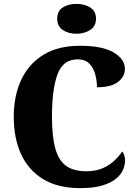

<svg xmlns="http://www.w3.org/2000/svg" viewBox="-20 -960 705 990"><path d="M393 10Q279 10 203 -36Q127 -82 89 -164.5Q51 -247 51 -358Q51 -466 89.5 -548.5Q128 -631 204 -677.5Q280 -724 392 -724Q508 -724 566 -689.5Q624 -655 624 -605Q624 -565 588.5 -537.5Q553 -510 480 -510Q480 -543 471 -576.5Q462 -610 440.5 -632Q419 -654 381 -654Q305 -654 276.5 -577Q248 -500 248 -358Q248 -257 265 -195Q282 -133 320.5 -105Q359 -77 425 -77Q475 -77 510.5 -93Q546 -109 570.5 -132.5Q595 -156 610 -179Q617 -172 621 -158.5Q625 -145 625 -134Q625 -111 615 -86Q605 -61 579.5 -39.5Q554 -18 509 -4Q464 10 393 10ZM374 -786Q332 -786 303.5 -805.5Q275 -825 275 -863Q275 -903 303.5 -921.5Q332 -940 374 -940Q415 -940 445 -921.5Q475 -903 475 -863Q475 -825 445 -805.5Q415 -786 374 -786Z"/></svg>

Font: Noto Serif Hebrew SemiCondensed Black
Style: Regular
Weight: 900
Width: 4
Designer: Monotype Design Team
Foundry: Monotype Imaging Inc.
Version: Version 2.004; ttfautohint (v1.8.4.7-5d5b)